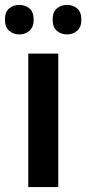

<svg xmlns="http://www.w3.org/2000/svg" viewBox="-44 -761 351 781"><path d="M193 0H71V-543H193ZM-24 -681Q-24 -712 -7 -726.5Q10 -741 34 -741Q59 -741 76 -726.5Q93 -712 93 -681Q93 -651 76 -636Q59 -621 34 -621Q10 -621 -7 -636Q-24 -651 -24 -681ZM170 -681Q170 -712 187 -726.5Q204 -741 229 -741Q253 -741 270 -726.5Q287 -712 287 -681Q287 -651 270 -636Q253 -621 229 -621Q204 -621 187 -636Q170 -651 170 -681Z"/></svg>

Font: Noto Sans Lao SemiCondensed SemiBold
Style: Regular
Weight: 600
Width: 4
Designer: Monotype Design Team
Foundry: Monotype Imaging Inc.
Version: Version 2.003; ttfautohint (v1.8.4.7-5d5b)